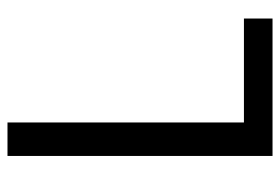

<svg xmlns="http://www.w3.org/2000/svg" viewBox="-138 -613 751 515"><g transform="rotate(-90 237.5 -355.5)"><path d="M166.5 -76.7H445.3V0H76.7V-710.9H166.5Z"/></g></svg>

Font: RobotoCondensed-Regular
Style: Regular
Weight: 400
Designer: Google
Version: Version 2.001201; 2014